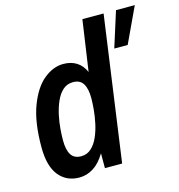

<svg xmlns="http://www.w3.org/2000/svg" viewBox="-109 -819 865 927"><g transform="rotate(-15 324.0 -355.5)"><path d="M175 12Q111 12 73 -35Q35 -82 35 -177Q35 -302 65.5 -382Q96 -462 143 -500Q190 -538 240 -538Q279 -538 306.5 -520.5Q334 -503 349 -469L386 -723H492L391 0H305V-74Q278 -29 245 -8.5Q212 12 175 12ZM210 -85Q239 -85 260 -104Q281 -123 294.5 -153.5Q308 -184 315.5 -219Q323 -254 326 -287Q329 -320 329 -343Q329 -391 313.5 -416Q298 -441 263 -441Q233 -441 212 -422Q191 -403 177.5 -372Q164 -341 156.5 -306Q149 -271 146.5 -238Q144 -205 144 -182Q144 -134 159.5 -109.5Q175 -85 210 -85ZM498 -546 554 -723H648L565 -546Z"/></g></svg>

Font: Archivo Narrow SemiBold
Style: Italic
Weight: 600
Italic angle: -8°
Designer: Hector Gatti
Foundry: Omnibus-Type
Version: Version 3.002